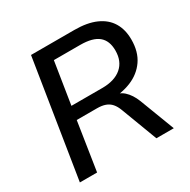

<svg xmlns="http://www.w3.org/2000/svg" viewBox="-158 -854 993 1004"><g transform="rotate(-30 338.5 -352.5)"><path d="M44 0 156 -705H418Q495 -705 547 -682Q599 -659 625 -616Q651 -573 651 -513Q651 -439 617 -390Q583 -341 524 -317Q465 -293 389 -294V-308H410Q455 -308 484 -282Q513 -256 531 -210L611 0H506L424 -217Q414 -244 400 -260Q386 -276 365.5 -283.5Q345 -291 315 -291H193L148 0ZM206 -369H392Q467 -369 508.5 -404.5Q550 -440 550 -505Q550 -564 515 -593Q480 -622 405 -622H246Z"/></g></svg>

Font: Nunito Sans 12pt SemiBold
Style: Italic
Weight: 600
Italic angle: -9°
Designer: Vernon Adams
Foundry: Vernon Adams
Version: Version 3.101;gftools[0.9.27]